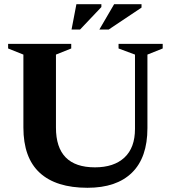

<svg xmlns="http://www.w3.org/2000/svg" viewBox="-20 -878 811 911"><path d="M620.5 -266.5V-619L542.5 -648V-670H752V-648L679.5 -619V-270Q679.5 -130.5 606.2 -58.8Q533 13 395 13Q246 13 168.5 -58.2Q91 -129.5 91 -273V-619L18.5 -648V-670H318V-648L245.5 -619V-272.5Q245.5 -84 430.5 -84Q520.5 -84 570.5 -130.5Q620.5 -177 620.5 -266.5ZM451.5 -738 521.5 -858H651.5V-842L496 -738ZM319.5 -738 342.5 -858H461V-844.5L360 -738Z"/></svg>

Font: Newsreader Text
Style: Bold
Weight: 700
Designer: Hugues Gentile
Foundry: Production Type
Version: Version 1.001